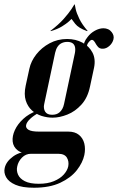

<svg xmlns="http://www.w3.org/2000/svg" viewBox="-104 -675 532 864"><path d="M11.5 -289.2 28.2 -365.8Q35.5 -400 59.5 -430.5Q83.5 -461 119.2 -480.2Q155 -499.5 198 -499.5Q236.8 -499.5 267.1 -483.1Q297.5 -466.8 312.4 -437.9Q327.2 -409 319.2 -370.2L301.2 -286.2Q290.8 -235.5 262.5 -204.4Q234.2 -173.2 199 -159.4Q163.8 -145.5 132.8 -145.5Q108.5 -145.5 83.6 -153.2Q58.8 -161 39.6 -178.2Q20.5 -195.5 11.9 -222.8Q3.2 -250 11.5 -289.2ZM144.2 -438 95 -207.2Q92.5 -197.2 93.8 -188.2Q95 -179.2 99.2 -172.5Q103.5 -165.8 111.2 -162.1Q119 -158.5 130.5 -158.5Q140.5 -158.5 149.1 -161.2Q157.8 -164 164.5 -170Q171.2 -176 176.4 -185.1Q181.5 -194.2 184.2 -207L233.2 -437Q236.2 -454.2 233 -465.2Q229.8 -476.2 221.1 -481.4Q212.5 -486.5 198.8 -486.5Q185.2 -486.5 174 -481.2Q162.8 -476 155.4 -465.2Q148 -454.5 144.2 -438ZM34.5 17Q-4.8 17 -24.6 1.4Q-44.5 -14.2 -47 -38.4Q-49.5 -62.5 -37.2 -89.4Q-25 -116.2 0.1 -139.5Q25.2 -162.8 61.2 -176L71.5 -168Q47 -154.8 31.5 -140Q16 -125.2 13.5 -112.1Q11 -99 24.4 -90.9Q37.8 -82.8 71 -82.8H203Q233.5 -82.8 251.5 -67.9Q269.5 -53 275.4 -29.1Q281.2 -5.2 275.5 22.8Q268.2 57 241.6 91Q215 125 167.2 147.4Q119.5 169.8 48.8 169.8Q-4 169.8 -34.5 156.5Q-65 143.2 -76.4 122.5Q-87.8 101.8 -82.8 80.8Q-76.5 51.8 -44.6 28.8Q-12.8 5.8 37.5 5.8L35.5 17Q11.8 17 -5.1 34.2Q-22 51.5 -26.5 74Q-30.8 92.5 -22.9 110.6Q-15 128.8 7.8 140.4Q30.5 152 70.5 152Q110.5 152 138.6 140.2Q166.8 128.5 183 110.4Q199.2 92.2 203.2 73.2Q207.2 51 196.8 34Q186.2 17 158 17ZM297 -435 283.2 -424.8Q275.8 -441.8 273 -462.9Q270.2 -484 290 -508.2Q303.2 -526 323.1 -536.9Q343 -547.8 361.5 -547.8Q372.8 -547.8 382.4 -543.5Q392 -539.2 398.8 -530.2Q410.8 -514.8 406.5 -497.8Q402.2 -480.8 388.4 -468.5Q374.5 -456.2 360 -455.8Q351.8 -455 344.9 -458.1Q338 -461.2 333 -469Q328.2 -475.2 323.8 -483.6Q319.2 -492 312.8 -495Q306.2 -498 297.2 -487.5Q284.2 -474 288.6 -460.6Q293 -447.2 297 -435ZM125.2 -535 122.5 -535.8Q160 -564.2 182.9 -590.2Q205.8 -616.2 217.5 -634Q229.2 -651.8 230.5 -654.8H232.5L219 -591Q217.8 -589 206.4 -578.8Q195 -568.5 174.9 -556.1Q154.8 -543.8 125.2 -535ZM287.8 -535Q249.5 -548.5 234.2 -568.1Q219 -587.8 217 -591L230.5 -654.8H232.5Q232.8 -651.8 236.6 -634Q240.5 -616.2 253.1 -590.2Q265.8 -564.2 290.5 -535.8Z"/></svg>

Font: Emberly Black
Style: Italic
Weight: 900
Italic angle: -12°
Designer: Rajesh Rajput
Foundry: Rajesh Rajput
Version: Version 1.000